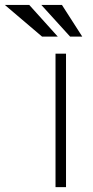

<svg xmlns="http://www.w3.org/2000/svg" viewBox="-135 -765 382 785"><path d="M92 0V-545.5H134.9V0ZM101.2 -615.4H36.9L-115.1 -744.7H-15.3ZM201.3 -615.4H151.6L34.1 -744.7H118.3Z"/></svg>

Font: Inter UI Extra Light
Style: Regular
Weight: 200
Designer: Rasmus Andersson
Foundry: rsms
Version: 3.2;8d6f07862